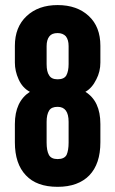

<svg xmlns="http://www.w3.org/2000/svg" viewBox="-20 -720 449 750"><path d="M38.1 -164.1V-235.4Q38.1 -323.2 96.7 -361.3Q67.4 -377 52.7 -410.2Q38.1 -442.4 38.1 -475.6V-541Q38.1 -614.3 84 -657.2Q129.9 -700.2 205.1 -700.2Q281.2 -700.2 327.1 -657.2Q372.1 -615.2 372.1 -541V-475.6Q372.1 -440.4 356.4 -410.2Q339.8 -376 313.5 -361.3Q372.1 -325.2 372.1 -235.4V-164.1Q372.1 -80.1 329.1 -35.2Q285.2 9.8 205.1 9.8Q123 9.8 81.1 -35.2Q38.1 -80.1 38.1 -164.1ZM248 -163.1V-244.1Q248 -302.7 205.1 -302.7Q180.7 -302.7 171.9 -288.1Q162.1 -272.5 162.1 -244.1V-163.1Q162.1 -131.8 170.9 -115.2Q179.7 -98.6 205.1 -98.6Q231.4 -98.6 240.2 -115.2Q248 -132.8 248 -163.1ZM248 -469.7V-540Q248 -564.5 237.3 -578.1Q225.6 -590.8 205.1 -590.8Q182.6 -590.8 172.9 -578.1Q162.1 -564.5 162.1 -540V-469.7Q162.1 -439.5 171.9 -425.8Q180.7 -410.2 205.1 -410.2Q230.5 -410.2 239.3 -425.8Q248 -442.4 248 -469.7Z"/></svg>

Font: Dinish Condensed
Style: Bold
Weight: 700
Width: 3
Designer: Bert Driehuis
Foundry: Playbeing
Version: Version 3.006; git-39231f3c-release